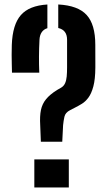

<svg xmlns="http://www.w3.org/2000/svg" viewBox="-20 -829 473 849"><path d="M160.7 -202.3 157.8 -275.7Q155.4 -315.3 161 -342.6Q166.7 -369.8 183.8 -390.6Q201 -411.5 232.1 -430.9L250 -441.2Q262 -448.2 267.7 -460.8Q273.4 -473.5 275 -491.1Q276.6 -508.7 276.6 -530.2V-653.2Q276.6 -674.9 266.8 -687.8Q257 -700.7 237.6 -705.2V-809.2Q324.7 -804.7 363 -762.9Q401.4 -721 401.4 -630.8Q401.4 -605.6 401.5 -588.3Q401.6 -571 401.6 -557.6Q401.7 -544.2 401.6 -530.2Q401.3 -478.7 392.8 -447Q384.3 -415.3 371 -397.5Q357.7 -379.6 342.1 -370.1Q326.6 -360.6 312.2 -353.4L289.7 -341.7Q269.1 -331.4 264.9 -312.9Q260.8 -294.4 259 -275.5L255.3 -202.3ZM33 -507.6Q32.5 -525.3 32.1 -545.2Q31.7 -565.1 31.5 -586.6Q31.3 -608.1 32.2 -630.6Q35.5 -720.3 72.2 -762.2Q108.8 -804.2 189.5 -809.1V-704.4Q173.1 -699.4 164.4 -686.4Q155.6 -673.4 154.6 -653.2Q152.6 -615.2 152.4 -578.9Q152.2 -542.6 153.7 -507.6ZM131.8 0V-124.1H284.3V0Z"/></svg>

Font: Big Shoulders Stencil Display SC Thin
Style: Regular
Weight: 100
Designer: Patric King
Foundry: XO Type Co
Version: Version 2.001